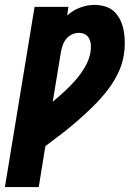

<svg xmlns="http://www.w3.org/2000/svg" viewBox="-20 -763 540 783"><path d="M0 0 121 -735H259L254 -700Q277 -721 306.5 -732Q336 -743 365 -743Q389 -743 411 -736Q433 -729 448.5 -713Q464 -697 473 -676Q482 -655 485.5 -632.5Q489 -610 489 -586Q489 -562 485 -539Q479 -500 460.5 -462.5Q442 -425 416 -392Q390 -359 360 -329.5Q330 -300 298 -272Q266 -244 232.5 -218Q199 -192 165 -167L138 0ZM195 -348Q220 -369 244.5 -391.5Q269 -414 290 -438.5Q311 -463 327.5 -491.5Q344 -520 349 -550Q351 -564 350.5 -578Q350 -592 344.5 -604Q339 -616 327.5 -622.5Q316 -629 301 -629Q288 -629 274.5 -623Q261 -617 251.5 -606Q242 -595 237 -581.5Q232 -568 229 -554Z"/></svg>

Font: Iosevka SS04 Heavy Oblique
Style: Regular
Weight: 900
Italic angle: -9°
Monospace: yes
Designer: Belleve Invis
Foundry: Belleve Invis
Version: Version 19.0.0; ttfautohint (v1.8.4)